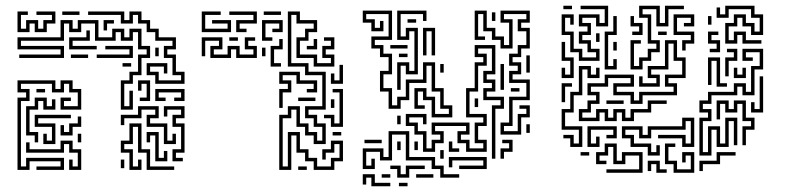

<svg xmlns="http://www.w3.org/2000/svg" viewBox="-20 -586 2741 669"><path d="M41 -474V-546H77V-534H53V-486H71V-516H113V-486H131V-516H161V-534H107V-546H173V-504H143V-474H101V-504H83V-474ZM197 -534V-546H257V-534ZM521 -294V-324H491V-366H563V-330H551V-354H503V-336H533V-306H611V-324H581V-384H551V-426H581V-444H521V-474H491V-504H461V-534H443V-504H401V-534H287V-546H413V-516H431V-546H473V-516H503V-486H533V-456H593V-414H563V-396H593V-336H623V-294ZM401 -204V-306H431V-336H461V-396H491V-414H461V-474H443V-444H401V-474H383V-444H311V-504H263V-474H221V-504H203V-444H53V-426H203V-384H47V-396H191V-414H41V-456H191V-516H233V-486H251V-516H323V-456H371V-486H413V-456H431V-486H473V-426H503V-384H473V-324H443V-294H413V-216H431V-270H443V-204ZM341 -480V-516H377V-504H353V-480ZM221 -414V-456H281V-480H293V-444H233V-426H317V-414ZM317 -384V-396H431V-414H347V-426H443V-384ZM521 -390V-420H533V-390ZM227 -384V-396H287V-384ZM407 -354V-366H437V-354ZM41 6V-246H71V-264H41V-306H173V-276H191V-306H233V-276H263V-204H191V-246H227V-234H203V-216H251V-264H221V-294H203V-264H161V-294H53V-276H83V-234H53V-6H71V-36H203V6H107V-6H191V-24H83V6ZM467 -234V-246H491V-294H473V-270H461V-306H503V-234ZM107 -264V-276H137V-264ZM521 -234V-276H623V-234H587V-246H611V-264H533V-246H557V-234ZM101 -90V-114H71V-216H101V-246H143V-216H161V-240H173V-204H131V-234H113V-204H83V-126H113V-90ZM551 -84V-144H491V-186H521V-204H473V-174H413V-150H401V-186H461V-216H533V-174H503V-156H563V-96H581V-120H593V-84ZM581 -24V-66H611V-144H581V-186H611V-204H563V-180H551V-216H623V-174H593V-156H623V-54H593V-36H617V-24ZM131 -84V-120H143V-96H161V-144H101V-186H227V-174H113V-156H173V-84ZM191 -114V-150H203V-126H221V-156H251V-180H263V-144H233V-114ZM431 6V-54H401V-96H431V-156H473V-66H503V-6H587V6H491V-54H461V-144H443V-84H413V-66H443V-6H461V-30H473V6ZM521 -24V-114H503V-90H491V-126H533V-36H551V-60H563V-24ZM251 -90V-120H263V-90ZM221 6V-30H233V-6H251V-54H221V-84H203V-54H71V-90H83V-66H191V-96H233V-66H263V6ZM401 0V-30H413V0Z M683 -474V-546H749V-534H695V-486H773V-504H719V-516H785V-474ZM803 -474V-516H863V-534H779V-546H875V-504H815V-486H839V-474ZM899 -534V-546H959V-534ZM953 6V-186H983V-216H1025V-156H1055V-126H1085V-96H1103V-144H1073V-174H1043V-216H1103V-324H1043V-354H983V-546H1025V-516H1085V-474H1055V-444H1025V-396H1085V-366H1133V-384H1103V-426H1133V-444H1109V-456H1145V-414H1115V-396H1145V-354H1073V-384H1013V-456H1043V-486H1073V-504H1013V-534H995V-366H1055V-336H1115V-204H1055V-186H1085V-156H1115V-84H1073V-114H1043V-144H1013V-204H995V-174H965V-6H983V-126H1025V-66H1055V-36H1085V-6H1133V-36H1163V-84H1145V-54H1115V-30H1103V-66H1133V-96H1175V-24H1145V6H1073V-24H1043V-54H1013V-114H995V6ZM893 -444V-516H965V-474H929V-486H953V-504H905V-456H929V-444ZM779 -444V-456H809V-444ZM713 -384V-426H743V-444H695V-390H683V-456H755V-414H725V-396H773V-426H815V-396H863V-414H833V-456H869V-444H845V-426H875V-384H803V-414H785V-384ZM1049 -414V-426H1073V-450H1085V-414ZM923 -354V-426H953V-450H965V-414H935V-366H959V-354ZM893 -390V-420H905V-390ZM1133 -294V-330H1145V-306H1163V-360H1175V-294ZM953 -210V-276H983V-294H953V-336H1025V-306H1085V-264H1049V-276H1073V-294H1013V-324H965V-306H995V-264H965V-210ZM1133 -144V-174H1109V-186H1145V-156H1163V-264H1139V-276H1175V-144ZM1019 -234V-246H1079V-234ZM1133 -210V-240H1145V-210ZM1139 -114V-126H1169V-114ZM1019 6V-6H1049V6Z M1484 -177V-237H1454V-267H1436V-219H1460V-207H1424V-279H1466V-249H1496V-189H1544V-207H1514V-267H1484V-357H1466V-297H1406V-237H1376V-207H1334V-267H1304V-339H1334V-387H1304V-417H1274V-459H1334V-537H1256V-519H1286V-489H1304V-513H1316V-477H1274V-507H1244V-549H1346V-447H1286V-429H1316V-399H1346V-327H1316V-279H1346V-219H1364V-249H1394V-309H1454V-369H1496V-279H1526V-219H1556V-177ZM1364 -273V-369H1406V-339H1424V-477H1406V-447H1364V-549H1466V-513H1454V-537H1376V-459H1394V-489H1436V-327H1394V-357H1376V-273ZM1724 -117V-159H1754V-249H1814V-297H1754V-339H1784V-357H1754V-399H1784V-429H1814V-477H1784V-519H1814V-537H1736V-519H1766V-417H1724V-447H1694V-477H1664V-537H1646V-459H1670V-447H1634V-549H1676V-489H1706V-459H1736V-429H1754V-507H1724V-549H1826V-507H1796V-489H1826V-417H1796V-387H1766V-369H1796V-327H1766V-309H1826V-237H1766V-147H1736V-129H1784V-189H1814V-207H1790V-219H1826V-177H1796V-117ZM1694 -513V-543H1706V-513ZM1400 -507V-519H1430V-507ZM1454 -393V-489H1496V-393H1484V-477H1466V-393ZM1694 -33V-219H1724V-237H1664V-279H1694V-297H1664V-339H1694V-417H1646V-399H1676V-357H1646V-267H1616V-189H1676V-147H1646V-99H1676V-57H1604V-87H1574V-129H1604V-147H1496V-129H1526V-87H1496V-57H1454V-117H1424V-147H1394V-189H1466V-153H1454V-177H1406V-159H1436V-129H1466V-69H1484V-99H1514V-117H1484V-159H1616V-117H1586V-99H1616V-69H1664V-87H1634V-159H1664V-177H1604V-279H1634V-369H1664V-387H1634V-429H1706V-327H1676V-309H1706V-267H1676V-249H1736V-207H1706V-33ZM1340 -417V-429H1400V-417ZM1370 -387V-399H1400V-387ZM1814 -333V-393H1826V-333ZM1514 -333V-363H1526V-333ZM1724 -273V-363H1736V-273ZM1760 -267V-279H1790V-267ZM1634 -213V-243H1646V-213ZM1364 -153V-183H1376V-153ZM1814 -123V-153H1826V-123ZM1514 33V3H1484V-27H1394V-117H1346V-27H1304V-57H1256V-9H1274V-33H1286V3H1244V-69H1316V-39H1334V-129H1406V-39H1496V-9H1526V21H1580V33ZM1250 -87V-99H1310V-87ZM1724 -33V-69H1754V-87H1730V-99H1766V-57H1736V-33ZM1364 -63V-93H1376V-63ZM1424 -63V-93H1436V-63ZM1544 -57V-93H1556V-69H1580V-57ZM1514 -33V-63H1526V-33ZM1580 3V-9H1664V-27H1556V-3H1544V-39H1676V3ZM1364 33V3H1340V-9H1376V21H1394V-9H1460V3H1406V33ZM1274 63V33H1256V57H1244V21H1286V51H1340V63ZM1310 33V21H1340V33ZM1430 33V21H1490V33ZM1370 63V51H1400V63Z M1997 -374V-404H1967V-464H1937V-536H1979V-500H1967V-524H1949V-476H1979V-416H2009V-386H2057V-404H2027V-434H1997V-476H2027V-494H1997V-536H2069V-506H2087V-554H2003V-566H2099V-494H2057V-524H2009V-506H2039V-464H2009V-446H2039V-416H2069V-374ZM1943 -554V-566H1973V-554ZM2177 -344V-446H2213V-434H2189V-356H2207V-386H2237V-416H2267V-434H2237V-524H2207V-566H2279V-506H2297V-566H2363V-554H2309V-494H2267V-554H2219V-536H2249V-446H2279V-404H2249V-374H2219V-344ZM2507 -434V-506H2537V-536H2579V-506H2609V-476H2627V-524H2597V-554H2519V-524H2477V-560H2489V-536H2507V-566H2609V-536H2639V-464H2597V-494H2567V-524H2549V-494H2519V-446H2537V-476H2579V-446H2633V-434H2567V-464H2549V-434ZM2357 -410V-446H2387V-464H2327V-536H2399V-494H2363V-506H2387V-524H2339V-476H2399V-434H2369V-410ZM2447 -500V-530H2459V-500ZM2183 -464V-476H2207V-494H2177V-530H2189V-506H2219V-464ZM2087 -344V-476H2117V-530H2129V-464H2099V-356H2117V-380H2129V-344ZM2273 -464V-476H2303V-464ZM2453 -404V-416H2477V-434H2447V-476H2483V-464H2459V-446H2489V-404ZM2057 -440V-470H2069V-440ZM1997 -164V-206H2027V-236H2057V-254H2027V-296H2087V-326H2189V-284H2129V-266H2189V-236H2207V-266H2327V-284H2297V-326H2357V-374H2327V-434H2309V-344H2249V-326H2279V-284H2207V-320H2219V-296H2267V-314H2237V-356H2297V-446H2339V-386H2369V-314H2309V-296H2339V-254H2219V-224H2177V-254H2117V-296H2177V-314H2099V-284H2039V-266H2069V-224H2039V-194H2009V-176H2057V-206H2099V-176H2117V-206H2159V-176H2177V-206H2237V-236H2303V-224H2249V-194H2189V-164H2147V-194H2129V-164H2087V-194H2069V-164ZM1937 -314V-350H1949V-326H1967V-374H1937V-440H1949V-386H1979V-314ZM2117 -410V-440H2129V-410ZM2507 -320V-386H2537V-404H2513V-416H2549V-374H2519V-320ZM2417 -44V-176H2447V-194H2417V-236H2447V-266H2537V-296H2579V-266H2597V-356H2627V-404H2579V-386H2603V-374H2567V-416H2639V-344H2609V-254H2567V-284H2549V-254H2459V-224H2429V-206H2459V-164H2429V-56H2447V-146H2489V-86H2507V-176H2549V-80H2537V-164H2519V-74H2477V-134H2459V-44ZM2477 -284V-374H2459V-290H2447V-386H2489V-296H2513V-284ZM1967 -74V-104H1943V-116H1979V-86H1997V-134H1937V-206H1967V-266H1997V-356H2039V-326H2057V-350H2069V-314H2027V-344H2009V-254H1979V-194H1949V-146H2009V-74ZM2537 -314V-350H2549V-326H2567V-350H2579V-314ZM2597 -194V-230H2609V-206H2627V-320H2639V-194ZM1937 -230V-296H1973V-284H1949V-230ZM2093 -224V-236H2153V-224ZM2567 -80V-146H2597V-164H2567V-224H2549V-194H2507V-224H2489V-170H2477V-236H2519V-206H2537V-236H2579V-176H2609V-134H2579V-80ZM2237 -44V-74H2177V-104H2147V-146H2219V-116H2237V-146H2357V-176H2399V-74H2357V-104H2273V-116H2369V-86H2387V-164H2369V-134H2249V-104H2207V-134H2159V-116H2189V-86H2249V-56H2267V-80H2279V-44ZM2027 -74V-146H2129V-104H2093V-116H2117V-134H2039V-86H2057V-110H2069V-74ZM2093 16V4H2207V-44H2159V-14H2117V-74H2099V-44H2069V-26H2093V-14H2057V-56H2087V-86H2129V-26H2147V-56H2219V16ZM2327 16V-14H2297V-86H2333V-74H2309V-26H2339V4H2387V-44H2369V-20H2357V-56H2399V16ZM2003 -44V-56H2033V-44ZM2417 10V-26H2477V-56H2543V-44H2489V-14H2429V10ZM2267 16V-14H2249V10H2237V-26H2279V4H2303V16Z"/></svg>

Font: Rubik Maze
Style: Regular
Weight: 400
Designer: Hubert and Fischer, NaN
Foundry: Hubert and Fischer, NaN
Version: Version 2.200